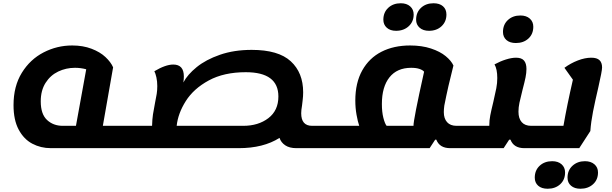

<svg xmlns="http://www.w3.org/2000/svg" viewBox="-20 -884 3757 1178"><path d="M783 -112 762 25H292Q230 25 178 -2.5Q126 -30 94.5 -89Q63 -148 63 -239Q63 -355 114 -437.5Q165 -520 247.5 -562.5Q330 -605 423 -605Q489 -605 541.5 -585Q594 -565 627 -534Q660 -503 674 -471L611 -112ZM446 -112 509 -459Q475 -468 440 -468Q385 -468 337 -445Q289 -422 259.5 -375.5Q230 -329 230 -262Q230 -184 268.5 -148Q307 -112 365 -112Z M2020 -112 1998 25H1798Q1756 25 1730 7.5Q1704 -10 1695 -38Q1596 25 1445 25H759L781 -112H913Q914 -152 918.5 -182Q923 -212 931 -252Q938 -286 941.5 -308Q945 -330 945 -356Q945 -385 939.5 -409.5Q934 -434 927 -447Q996 -488 1043 -488Q1108 -488 1108 -415Q1108 -398 1105 -378Q1130 -426 1186.5 -472Q1243 -518 1329.5 -548Q1416 -578 1524 -578Q1688 -578 1764 -508Q1840 -438 1840 -318V-317Q1840 -293 1837 -270L1833 -236Q1828 -208 1828 -189Q1828 -112 1895 -112ZM1688 -292Q1688 -441 1488 -441Q1354 -441 1261 -390.5Q1168 -340 1120 -264Q1072 -188 1064 -112H1472Q1565 -112 1626.5 -159Q1688 -206 1688 -292Z M2867 -112 2845 25H2742Q2677 25 2657 -27H2650L2616 25H1996L2017 -112H2184Q2175 -138 2167.5 -180Q2160 -222 2160 -267Q2160 -376 2202.5 -452Q2245 -528 2320.5 -566.5Q2396 -605 2496 -605Q2568 -605 2624 -586.5Q2680 -568 2714.5 -539.5Q2749 -511 2762 -482Q2729 -354 2706 -236Q2703 -214 2703 -196Q2703 -157 2723 -134.5Q2743 -112 2781 -112ZM2323 -246Q2323 -197 2332 -161.5Q2341 -126 2352 -112H2517Q2516 -148 2582 -444Q2574 -454 2554 -461Q2534 -468 2503 -468Q2416 -468 2369.5 -409.5Q2323 -351 2323 -246ZM2332 -763Q2332 -808 2362 -836Q2392 -864 2439 -864Q2475 -864 2496.5 -845Q2518 -826 2518 -795Q2518 -751 2487.5 -723Q2457 -695 2410 -695Q2374 -695 2353 -714Q2332 -733 2332 -763ZM2533 -763Q2533 -808 2563 -836Q2593 -864 2640 -864Q2677 -864 2698 -845.5Q2719 -827 2719 -795Q2719 -751 2689 -723Q2659 -695 2612 -695Q2576 -695 2554.5 -714Q2533 -733 2533 -763Z M3310 -112 3289 25H3197Q3132 25 3112 -27H3104L3070 25H2842L2863 -112H2982V-114Q2982 -145 2988 -176Q2994 -207 3007 -260Q3019 -311 3025 -342.5Q3031 -374 3031 -405Q3031 -460 3014 -489Q3049 -508 3084 -519Q3119 -530 3146 -530Q3180 -530 3195 -512.5Q3210 -495 3210 -461Q3210 -437 3204.5 -409.5Q3199 -382 3186 -333Q3173 -282 3167 -253.5Q3161 -225 3161 -199Q3161 -157 3181 -134.5Q3201 -112 3239 -112ZM3066 -688Q3066 -733 3096 -761Q3126 -789 3173 -789Q3209 -789 3230.5 -770Q3252 -751 3252 -720Q3252 -675 3222 -647.5Q3192 -620 3145 -620Q3108 -620 3087 -638.5Q3066 -657 3066 -688Z M3674 -470Q3674 -449 3651 -348Q3631 -263 3618.5 -199.5Q3606 -136 3602 -80L3534 25H3287L3308 -112H3437Q3459 -239 3495 -395L3443 -468Q3481 -496 3525 -513Q3569 -530 3608 -530Q3642 -530 3658 -515Q3674 -500 3674 -470ZM3261 206Q3261 161 3291 133Q3321 105 3368 105Q3404 105 3425.5 124Q3447 143 3447 174Q3447 219 3417 246.5Q3387 274 3340 274Q3303 274 3282 255.5Q3261 237 3261 206ZM3462 206Q3462 161 3492.5 133Q3523 105 3569 105Q3605 105 3627 124Q3649 143 3649 174Q3649 219 3618.5 246.5Q3588 274 3541 274Q3505 274 3483.5 255.5Q3462 237 3462 206Z"/></svg>

Font: Lemonada SemiBold
Style: Regular
Weight: 600
Designer: Mohamed Gaber (Arabic) Eduardo Tunni (Latin)
Foundry: Kief Type Foundry
Version: Version 3.006